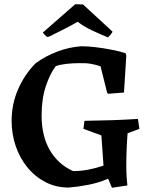

<svg xmlns="http://www.w3.org/2000/svg" viewBox="-20 -876 717 909"><path d="M510 13 492 -30Q448 -11 400.5 -1.5Q353 8 305 12Q245 12 195 -14Q145 -40 109 -84.5Q73 -129 54 -185.5Q35 -242 35 -304Q35 -383 65.5 -453Q96 -523 148 -576Q194 -610 250.5 -631.5Q307 -653 365 -657Q395 -657 433 -652.5Q471 -648 509 -640.5Q547 -633 575 -624L578 -613L567 -438L491 -432L487 -438L456 -562Q433 -570 409.5 -574Q386 -578 354 -577Q323 -577 293.5 -573.5Q264 -570 244 -563Q217 -528 197 -468Q177 -408 177 -329Q177 -232 216 -165Q255 -98 326 -66Q365 -66 401.5 -73.5Q438 -81 470 -92L460 -235L375 -266L380 -304Q453 -305 511 -307Q569 -309 633 -313L640 -266L584 -245Q581 -206 579.5 -166.5Q578 -127 578 -93Q578 -61 579.5 -38Q581 -15 583 2ZM491 -699Q459 -712 418 -731Q377 -750 348 -773Q320 -757 285 -739Q250 -721 213 -703L204 -701Q200 -703 192.5 -710.5Q185 -718 183 -722L336 -856Q345 -856 354.5 -855.5Q364 -855 373 -855L513 -726Q511 -721 503.5 -712Q496 -703 491 -699Z"/></svg>

Font: Labrada SemiBold
Style: Regular
Weight: 600
Designer: Mercedes Jáuregui
Foundry: Omnibus-Type Team
Version: Version 1.000; ttfautohint (v1.8.4.7-5d5b)